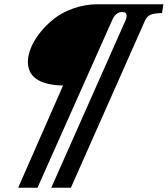

<svg xmlns="http://www.w3.org/2000/svg" viewBox="-20 -739 784 898"><path d="M64.9 139.2 274.9 -338.9Q110.4 -342.8 110.4 -450.7Q110.4 -478.5 123.8 -512.9Q137.2 -547.4 165.3 -583.7Q193.4 -620.1 231.4 -650.4Q269.5 -680.7 324.2 -700Q378.9 -719.2 439.9 -719.2H744.1L737.8 -677.7Q702.6 -677.7 684.8 -670.2Q667 -662.6 657.7 -641.6L311.5 139.2H219.7L568.4 -646.5Q572.3 -655.3 572.3 -663.6Q572.3 -673.8 567.6 -678.2Q563 -682.6 550.8 -682.6Q521.5 -682.6 505.4 -646.5L155.3 139.2Z"/></svg>

Font: Elstob 18pt ExtraBold
Style: Italic
Weight: 800
Italic angle: -20°
Designer: Peter S. Baker
Version: Version 1.015